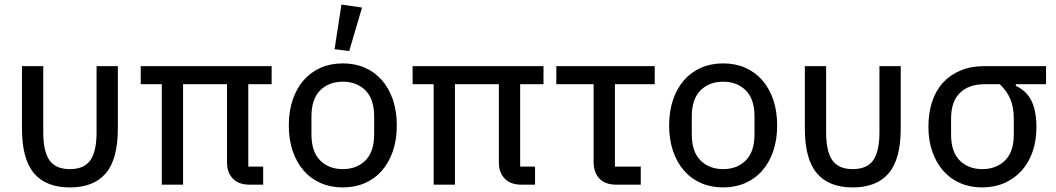

<svg xmlns="http://www.w3.org/2000/svg" viewBox="-20 -807 4616 839"><path d="M169 -229Q169 -146 196 -107Q223 -68 285 -68Q348 -68 375 -107Q402 -146 402 -229V-518H495V-245Q495 -112 442.5 -50Q390 12 285 12Q181 12 128.5 -50Q76 -112 76 -245V-518H169Z M1065 -79H1130V0H1071Q1023 0 997.5 -26.5Q972 -53 972 -96V-439H780V0H687V-439H595V-518H1167V-439H1065Z M1478 12Q1425 12 1381.5 -7Q1338 -26 1307 -61.5Q1276 -97 1259 -147Q1242 -197 1242 -259Q1242 -321 1259 -371Q1276 -421 1307 -456.5Q1338 -492 1381.5 -511Q1425 -530 1478 -530Q1531 -530 1574.5 -511Q1618 -492 1649 -456.5Q1680 -421 1697 -371Q1714 -321 1714 -259Q1714 -197 1697 -147Q1680 -97 1649 -61.5Q1618 -26 1574.5 -7Q1531 12 1478 12ZM1478 -68Q1539 -68 1577 -106Q1615 -144 1615 -220V-298Q1615 -374 1577 -412Q1539 -450 1478 -450Q1417 -450 1379 -412Q1341 -374 1341 -298V-220Q1341 -144 1379 -106Q1417 -68 1478 -68ZM1506 -584 1442 -592 1472 -787 1562 -774Z M2253 -79H2318V0H2259Q2211 0 2185.5 -26.5Q2160 -53 2160 -96V-439H1968V0H1875V-439H1783V-518H2355V-439H2253Z M2673 0Q2625 0 2599.5 -26.5Q2574 -53 2574 -98V-439H2411V-518H2841V-439H2667V-79H2780V0Z M3140 12Q3087 12 3043.5 -7Q3000 -26 2969 -61.5Q2938 -97 2921 -147Q2904 -197 2904 -259Q2904 -321 2921 -371Q2938 -421 2969 -456.5Q3000 -492 3043.5 -511Q3087 -530 3140 -530Q3193 -530 3236.5 -511Q3280 -492 3311 -456.5Q3342 -421 3359 -371Q3376 -321 3376 -259Q3376 -197 3359 -147Q3342 -97 3311 -61.5Q3280 -26 3236.5 -7Q3193 12 3140 12ZM3140 -68Q3201 -68 3239 -106Q3277 -144 3277 -220V-298Q3277 -374 3239 -412Q3201 -450 3140 -450Q3079 -450 3041 -412Q3003 -374 3003 -298V-220Q3003 -144 3041 -106Q3079 -68 3140 -68Z M3590 -229Q3590 -146 3617 -107Q3644 -68 3706 -68Q3769 -68 3796 -107Q3823 -146 3823 -229V-518H3916V-245Q3916 -112 3863.5 -50Q3811 12 3706 12Q3602 12 3549.5 -50Q3497 -112 3497 -245V-518H3590Z M4419 -439V-432Q4467 -409 4488 -365Q4509 -321 4509 -251Q4509 -192 4492 -143.5Q4475 -95 4443.5 -60.5Q4412 -26 4368.5 -7Q4325 12 4272 12Q4219 12 4175.5 -7Q4132 -26 4101.5 -61Q4071 -96 4054 -144.5Q4037 -193 4037 -253Q4037 -313 4053 -362Q4069 -411 4100.5 -445.5Q4132 -480 4177.5 -499Q4223 -518 4282 -518H4551V-439ZM4282 -439Q4214 -439 4175 -401.5Q4136 -364 4136 -288V-219Q4136 -143 4174 -105.5Q4212 -68 4272 -68Q4333 -68 4371.5 -105.5Q4410 -143 4410 -219V-288Q4410 -339 4395 -374Q4380 -409 4349 -439Z"/></svg>

Font: IBM Plex Sans Text
Style: Regular
Weight: 450
Designer: Mike Abbink, Paul van der Laan, Pieter van Rosmalen
Foundry: Bold Monday
Version: Version 3.005